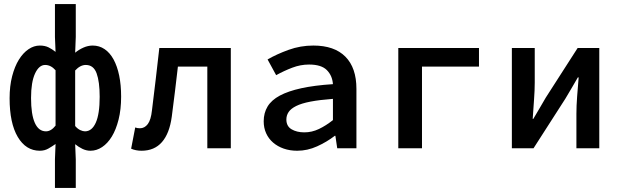

<svg xmlns="http://www.w3.org/2000/svg" viewBox="-20 -726 3040 940"><path d="M249 194V54L252 -21Q235 -9 216.5 1.5Q198 12 175 12Q107 12 67 -55.5Q27 -123 27 -245Q27 -305 39.5 -353Q52 -401 72.5 -434Q93 -467 119.5 -485Q146 -503 175 -503Q200 -503 218 -494Q236 -485 252 -472L249 -545V-706H351V-545L348 -468Q366 -483 388.5 -493Q411 -503 434 -503Q466 -503 492 -485.5Q518 -468 536 -435Q554 -402 563.5 -356Q573 -310 573 -253Q573 -190 560.5 -140.5Q548 -91 527.5 -57.5Q507 -24 480 -6Q453 12 423 12Q403 12 384 3Q365 -6 348 -20L351 54V194ZM205 -83Q230 -83 252 -111V-382Q229 -408 201 -408Q171 -408 151.5 -366Q132 -324 132 -246Q132 -166 150.5 -124.5Q169 -83 205 -83ZM396 -83Q430 -83 449 -125.5Q468 -168 468 -252Q468 -326 453 -367Q438 -408 400 -408Q373 -408 348 -381V-109Q360 -95 373 -89Q386 -83 396 -83Z M673 12Q645 12 622 2L642 -102Q647 -100 652.5 -99Q658 -98 665 -98Q688 -98 703.5 -118.5Q719 -139 724 -186Q734 -263 742.5 -338.5Q751 -414 760 -491H1110V0H995V-400H851Q844 -339 836.5 -277.5Q829 -216 821 -155Q810 -73 773 -30.5Q736 12 673 12Z M1435 12Q1399 12 1369 1.5Q1339 -9 1317 -28Q1295 -47 1283 -73.5Q1271 -100 1271 -132Q1271 -173 1290 -204.5Q1309 -236 1350 -258Q1391 -280 1455 -294Q1519 -308 1610 -314Q1607 -356 1580 -383Q1553 -410 1493 -410Q1451 -410 1410.5 -394.5Q1370 -379 1332 -358L1290 -435Q1335 -461 1393 -482Q1451 -503 1514 -503Q1617 -503 1671 -448.5Q1725 -394 1725 -291V0H1631L1622 -61H1619Q1580 -31 1532.5 -9.5Q1485 12 1435 12ZM1470 -78Q1507 -78 1541.5 -94.5Q1576 -111 1610 -138V-242Q1544 -237 1500 -228.5Q1456 -220 1430 -207Q1404 -194 1393 -177.5Q1382 -161 1382 -141Q1382 -108 1407.5 -93Q1433 -78 1470 -78Z M1930 0V-491H2325V-400H2046V0Z M2486 0V-491H2598V-322Q2598 -284 2594.5 -237.5Q2591 -191 2588 -144H2591Q2604 -167 2622 -196.5Q2640 -226 2652 -248L2808 -491H2914V0H2802V-169Q2802 -207 2805.5 -253.5Q2809 -300 2813 -347H2809Q2796 -324 2778.5 -294.5Q2761 -265 2748 -243L2592 0Z"/></svg>

Font: Source Code Pro Semibold
Style: Regular
Weight: 600
Monospace: yes
Designer: Paul D. Hunt, Teo Tuominen
Foundry: Adobe Systems Incorporated
Version: Version 2.030;PS 1.000;hotconv 16.6.51;makeotf.lib2.5.65220